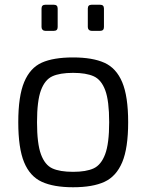

<svg xmlns="http://www.w3.org/2000/svg" viewBox="-20 -783 617 809"><path d="M57 -268Q57 -378 82 -437.5Q107 -497 156 -519Q205 -541 288 -541Q370 -541 420 -518.5Q470 -496 495 -436.5Q520 -377 520 -268Q520 -159 495 -99.5Q470 -40 420.5 -17Q371 6 288 6Q206 6 156 -17Q106 -40 81.5 -99.5Q57 -159 57 -268ZM440 -268Q440 -358 423.5 -402.5Q407 -447 375 -461.5Q343 -476 288 -476Q232 -476 200.5 -461.5Q169 -447 152.5 -402.5Q136 -358 136 -268Q136 -178 152.5 -133Q169 -88 200.5 -73.5Q232 -59 288 -59Q343 -59 374.5 -73.5Q406 -88 423 -133Q440 -178 440 -268ZM155 -669V-747Q155 -763 171 -763H207Q223 -763 223 -747V-669Q223 -653 207 -653H171Q164 -653 159.5 -657.5Q155 -662 155 -669ZM350 -669V-747Q350 -763 366 -763H402Q418 -763 418 -747V-669Q418 -653 402 -653H366Q359 -653 354.5 -657.5Q350 -662 350 -669Z"/></svg>

Font: Exo
Style: Regular
Weight: 400
Designer: Natanael Gama
Foundry: Natanael Gama
Version: Version 1.500; ttfautohint (v1.6)